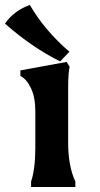

<svg xmlns="http://www.w3.org/2000/svg" viewBox="-48 -752 403 772"><path d="M226 -179Q226 -84 255 -22V0H77V-22Q94 -73 94 -157V-305Q94 -360 77 -396.5Q60 -433 34 -447V-469L220 -503L232 -483Q226 -460 226 -393ZM231 -544 194 -505Q81 -561 -28 -657Q9 -710 72 -732Q132 -629 231 -544Z"/></svg>

Font: Asul
Style: Bold
Weight: 700
Designer: Mariela Monsalve
Foundry: Mariela Monsalve
Version: Version 1.002